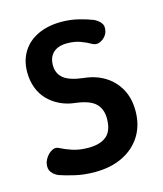

<svg xmlns="http://www.w3.org/2000/svg" viewBox="-85 -575 550 649"><g transform="rotate(-15 189.5 -250.0)"><path d="M169 10Q131 10 99 2.5Q67 -5 47 -12Q32 -18 23 -30Q14 -42 18 -61Q21 -73 29.5 -84Q38 -95 49.5 -100.5Q61 -106 72 -100Q89 -91 113 -83Q137 -75 169 -75Q210 -75 232 -93.5Q254 -112 254 -155Q254 -188 234 -207.5Q214 -227 164 -233Q136 -236 112 -247.5Q88 -259 70.5 -277Q53 -295 43.5 -320Q34 -345 34 -375Q34 -416 53 -446.5Q72 -477 107 -493.5Q142 -510 189 -510Q220 -510 248.5 -503Q277 -496 297 -488Q311 -482 320.5 -470.5Q330 -459 325 -440Q322 -429 313 -420Q304 -411 293 -408Q282 -405 271 -411Q256 -420 235.5 -427.5Q215 -435 189 -435Q158 -435 141 -419.5Q124 -404 124 -375Q124 -347 144 -330Q164 -313 214 -307Q255 -303 286.5 -283.5Q318 -264 336 -231.5Q354 -199 354 -155Q354 -105 331 -68Q308 -31 266.5 -10.5Q225 10 169 10Z"/></g></svg>

Font: Winky Sans
Style: Regular
Weight: 400
Designer: Simon Atzbach
Foundry: typofactur
Version: Version 1.205